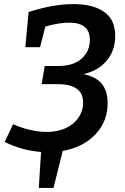

<svg xmlns="http://www.w3.org/2000/svg" viewBox="-20 -733 614 940"><path d="M507 -228Q507 -138 447 -75Q387 -12 287 6L242 187H170L181 11Q88 4 3 -38L44 -125Q84 -107 127.5 -97Q171 -87 209 -87Q262 -87 302.5 -106Q343 -125 365 -158Q387 -191 387 -231Q387 -321 262 -321H184L199 -410H267Q339 -410 379.5 -446Q420 -482 420 -538Q420 -622 319 -622Q267 -622 202 -603L176 -502H104L120 -674Q240 -713 340 -713Q434 -713 489 -675.5Q544 -638 544 -557Q544 -485 502 -435.5Q460 -386 388 -370Q450 -358 478.5 -322.5Q507 -287 507 -228Z"/></svg>

Font: Bitter Pro SemiBold
Style: Italic
Weight: 600
Italic angle: -9°
Designer: Sol Matas, and Bitter project Authors
Foundry: Sol Matas
Version: Version 1.010